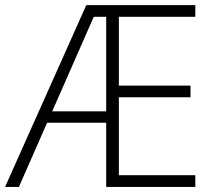

<svg xmlns="http://www.w3.org/2000/svg" viewBox="-21 -734 848 754"><path d="M746.1 0H396V-252H164.1L53.2 0H-1L317.9 -713.9H746.1V-668H445.8V-397.9H727.1V-352.1H445.8V-45.9H746.1ZM184.1 -296.9H396V-668H347.2Z"/></svg>

Font: Zoram GWebM Light
Style: Regular
Weight: 300
Foundry: Ascender Corporation
Version: Version 1.000